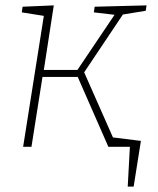

<svg xmlns="http://www.w3.org/2000/svg" viewBox="-20 -536 589 714"><path d="M522 -496 437 -482 293 -267 400 -25 504 -12 477 158H455L463 10H383L269 -250H138L97 10H66L143 -477L61 -490L64 -511L180 -516L143 -276H268L406 -481L329 -490L332 -511L525 -516Z"/></svg>

Font: Bitter Pro ExtraLight
Style: Italic
Weight: 275
Italic angle: -9°
Designer: Sol Matas, and Bitter project Authors
Foundry: Sol Matas
Version: Version 1.010